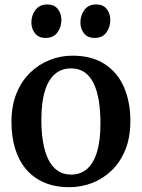

<svg xmlns="http://www.w3.org/2000/svg" viewBox="-20 -806 619 838"><path d="M30 -273.5Q30 -344.5 52 -398.5Q74 -452.5 111.8 -489Q149.5 -525.5 197 -544.2Q244.5 -563 296 -563Q381 -563 437.2 -526.2Q493.5 -489.5 521.2 -425.2Q549 -361 549 -278Q549 -206.5 527 -152.2Q505 -98 467.2 -61.8Q429.5 -25.5 381.8 -7.2Q334 11 283 11Q219 11 171.5 -10Q124 -31 92.5 -69Q61 -107 45.5 -159.2Q30 -211.5 30 -273.5ZM290.5 -44Q331.5 -44 360 -68.8Q388.5 -93.5 403.5 -143.2Q418.5 -193 418.5 -268.5Q418.5 -321 411.5 -364.8Q404.5 -408.5 389.5 -440.5Q374.5 -472.5 350 -490Q325.5 -507.5 290 -507.5Q249 -507.5 220 -483Q191 -458.5 175.8 -408.8Q160.5 -359 160.5 -283Q160.5 -230.5 167.8 -186.8Q175 -143 190.5 -111Q206 -79 230.8 -61.5Q255.5 -44 290.5 -44ZM178 -640.5Q148.5 -640.5 132.8 -660.5Q117 -680.5 117 -708Q117 -739 134.8 -762.8Q152.5 -786.5 186 -786.5H187Q217 -786.5 232.5 -766.5Q248 -746.5 248 -719Q248 -688 230.5 -664.2Q213 -640.5 179 -640.5ZM392 -640.5Q362 -640.5 346.5 -660.5Q331 -680.5 331 -708Q331 -739 348.5 -762.8Q366 -786.5 399.5 -786.5H400.5Q430.5 -786.5 446 -766.5Q461.5 -746.5 461.5 -719Q461.5 -688 444.2 -664.2Q427 -640.5 393 -640.5Z"/></svg>

Font: Merriweather 36pt SemiBold
Style: Regular
Weight: 600
Version: Version 2.100